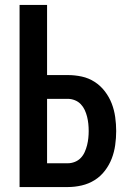

<svg xmlns="http://www.w3.org/2000/svg" viewBox="-20 -755 540 775"><path d="M59 0V-735H170V-452H254Q282 -452 310 -446Q338 -440 362 -424.5Q386 -409 403.5 -386Q421 -363 431 -337Q441 -311 445 -282.5Q449 -254 449 -226Q449 -198 445 -169.5Q441 -141 431 -115Q421 -89 403.5 -66Q386 -43 362 -28Q338 -13 310 -6.5Q282 0 254 0ZM170 -96H254Q268 -96 282 -101.5Q296 -107 306 -117.5Q316 -128 322 -141.5Q328 -155 331.5 -169Q335 -183 336.5 -197.5Q338 -212 338 -226Q338 -241 336.5 -255.5Q335 -270 331.5 -284Q328 -298 322 -311Q316 -324 306 -334.5Q296 -345 282 -350.5Q268 -356 254 -356H170Z"/></svg>

Font: Iosevka Term Curly
Style: Bold
Weight: 700
Designer: Belleve Invis
Foundry: Belleve Invis
Version: Version 32.3.0